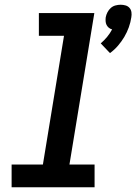

<svg xmlns="http://www.w3.org/2000/svg" viewBox="-20 -790 575 810"><path d="M444 -566 405 -607Q420 -620 432 -634.5Q444 -649 453 -666Q445 -668 439 -673Q433 -678 429.5 -685Q426 -692 425.5 -700.5Q425 -709 426 -717Q428 -728 433.5 -738.5Q439 -749 447.5 -756.5Q456 -764 467 -767Q478 -770 489 -770Q500 -770 510 -767Q520 -764 526.5 -756.5Q533 -749 534.5 -738.5Q536 -728 534 -717Q531 -696 523.5 -675Q516 -654 504.5 -634.5Q493 -615 478 -597.5Q463 -580 444 -566ZM29 0V-96H161L250 -639H144V-735H378L273 -96H379V0Z"/></svg>

Font: Iosevka SS18
Style: Bold Italic
Weight: 700
Italic angle: -9°
Monospace: yes
Designer: Belleve Invis
Foundry: Belleve Invis
Version: Version 25.1.1; ttfautohint (v1.8.4)